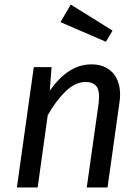

<svg xmlns="http://www.w3.org/2000/svg" viewBox="-20 -821 612 841"><path d="M506 -406Q506 -390 503 -370L451 0H360L412 -368Q414 -390 414 -397Q414 -432 399 -447Q384 -462 356 -462Q310 -462 267.5 -421Q225 -380 189 -316L145 0H54L128 -527H206L198 -424Q237 -479 282 -509Q327 -539 381 -539Q439 -539 472.5 -503.5Q506 -468 506 -406ZM473 -687 444 -638 245 -724 290 -801Z"/></svg>

Font: FiraGO
Style: Italic
Weight: 400
Italic angle: -8°
Designer: bBox Type GmbH
Foundry: bBox Type GmbH
Version: Version 1.001